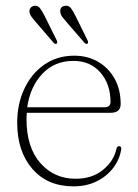

<svg xmlns="http://www.w3.org/2000/svg" viewBox="-20 -651 488 681"><path d="M408 -282Q408 -251 372.5 -251H75Q74 -240.5 74 -229Q74 -128.5 123 -72.8Q172 -17 248.5 -17Q306.5 -17 345 -48.2Q383.5 -79.5 393 -123Q395 -132.5 402 -132.5Q411 -132.5 410 -121.5Q404.5 -86 382 -56Q359.5 -26 323.2 -8Q287 10 241 10Q148.5 10 94.8 -52Q41 -114 41 -216Q41 -282.5 66.5 -336.5Q92 -390.5 137.5 -422Q183 -453.5 243.5 -453.5Q290.5 -453.5 327.8 -432Q365 -410.5 386.5 -372Q408 -333.5 408 -282ZM240 -435Q173.5 -435 130.2 -389.2Q87 -343.5 76.5 -270.5H350Q372 -270.5 372 -289.5Q372 -352.5 336.2 -393.8Q300.5 -435 240 -435ZM138.5 -594 181 -508.5Q185 -500 181 -496.5Q176 -493 170 -499.5L105.5 -574.5Q98 -583 92 -591.2Q86 -599.5 84.5 -608.5Q83.5 -617.5 88.8 -623.5Q94 -629.5 102 -630.5Q114.5 -632 122 -621.8Q129.5 -611.5 138.5 -594ZM248 -594 290 -509Q294.5 -500 290.5 -496.5Q285.5 -493 279.5 -499.5L214.5 -574.5Q207 -583 201 -591Q195 -599 194 -608Q191.5 -628 211.5 -630.5Q224 -632 231.8 -621.8Q239.5 -611.5 248 -594Z"/></svg>

Font: Fraunces 72pt S050 Thin
Style: Regular
Weight: 100
Version: Version 1.000; ttfautohint (v1.8.3)